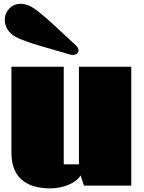

<svg xmlns="http://www.w3.org/2000/svg" viewBox="-20 -991 768 1025"><path d="M5.4 0ZM382.8 -751Q399.4 -736.3 399.4 -721.7Q399.4 -711.4 390.6 -704.6Q381.8 -697.8 368.7 -697.8Q359.9 -697.8 353 -700.2Q328.1 -708 274.4 -723.1Q220.7 -738.3 187.3 -748.3Q153.8 -758.3 116.7 -771.5Q79.6 -784.7 62 -794.9Q33.7 -811.5 19.5 -835Q5.4 -858.4 5.4 -883.8Q5.4 -919.4 29.5 -945.1Q53.7 -970.7 90.3 -970.7Q120.1 -970.7 151.4 -952.6Q168.5 -942.9 199 -917.7Q229.5 -892.6 253.7 -870.4Q277.8 -848.1 321.8 -807.4Q365.7 -766.6 382.8 -751ZM248 14.6Q147.9 14.6 94.5 -33Q41 -80.6 41 -175.8V-634.8H320.3V-113.8H401.4V-634.8H680.7V0H428.2L410.2 -54.7Q390.6 -22.9 345.2 -4.2Q299.8 14.6 248 14.6Z"/></svg>

Font: Coda
Style: Heavy
Weight: 800
Version: Version 2.000; ttfautohint (v0.8) -r 50 -G 200 -x